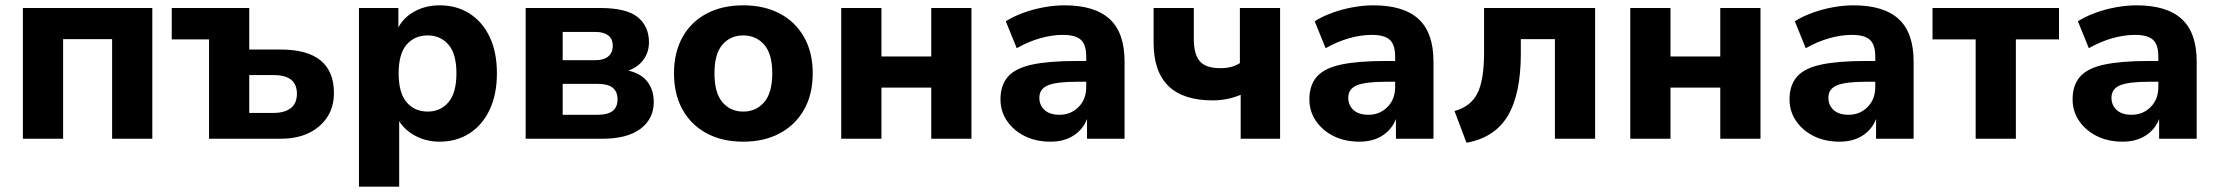

<svg xmlns="http://www.w3.org/2000/svg" viewBox="-20 -521 8332 721"><path d="M66 0V-491H552V0H401V-374H217V0Z M765 0V-373H625V-491H916V-335H1034Q1234 -335 1234 -171Q1234 -95 1179.5 -47.5Q1125 0 1034 0ZM916 -97H1008Q1049 -97 1072 -115Q1095 -133 1095 -169Q1095 -239 1008 -239H916Z M1328 180V-491H1476V-418Q1496 -456 1537.5 -478.5Q1579 -501 1631 -501Q1695 -501 1743.5 -470Q1792 -439 1819 -382Q1846 -325 1846 -246Q1846 -167 1819 -109.5Q1792 -52 1743.5 -20.5Q1695 11 1631 11Q1582 11 1541.5 -10Q1501 -31 1479 -66V180ZM1586 -102Q1634 -102 1664 -137Q1694 -172 1694 -246Q1694 -319 1664 -353.5Q1634 -388 1586 -388Q1537 -388 1507 -353.5Q1477 -319 1477 -246Q1477 -172 1507 -137Q1537 -102 1586 -102Z M1954 0V-491H2233Q2333 -491 2375 -456.5Q2417 -422 2417 -362Q2417 -325 2396.5 -297Q2376 -269 2340 -256Q2389 -244 2412 -213Q2435 -182 2435 -138Q2435 -75 2385.5 -37.5Q2336 0 2241 0ZM2093 -295H2217Q2247 -295 2264 -309Q2281 -323 2281 -349Q2281 -375 2264 -388Q2247 -401 2217 -401H2093ZM2093 -90H2226Q2299 -90 2299 -148Q2299 -206 2226 -206H2093Z M2771 11Q2692 11 2633.5 -20.5Q2575 -52 2543 -109.5Q2511 -167 2511 -246Q2511 -324 2543 -381.5Q2575 -439 2633.5 -470Q2692 -501 2771 -501Q2850 -501 2908.5 -470Q2967 -439 2999.5 -381.5Q3032 -324 3032 -246Q3032 -167 2999.5 -109.5Q2967 -52 2908.5 -20.5Q2850 11 2771 11ZM2771 -102Q2819 -102 2849.5 -137Q2880 -172 2880 -246Q2880 -319 2849.5 -353.5Q2819 -388 2771 -388Q2723 -388 2693 -353.5Q2663 -319 2663 -246Q2663 -172 2693 -137Q2723 -102 2771 -102Z M3139 0V-491H3290V-309H3477V-491H3628V0H3477V-192H3290V0Z M3925 11Q3870 11 3828 -10Q3786 -31 3761.5 -67Q3737 -103 3737 -148Q3737 -201 3765 -233Q3793 -265 3856 -278.5Q3919 -292 4023 -292H4059V-309Q4059 -353 4039 -371.5Q4019 -390 3971 -390Q3931 -390 3886.5 -377.5Q3842 -365 3798 -340L3757 -441Q3783 -458 3820.5 -472Q3858 -486 3899 -493.5Q3940 -501 3977 -501Q4091 -501 4147 -449.5Q4203 -398 4203 -290V0H4062V-74Q4047 -35 4011.5 -12Q3976 11 3925 11ZM3959 -90Q4001 -90 4030 -119Q4059 -148 4059 -194V-214H4024Q3947 -214 3915 -200.5Q3883 -187 3883 -154Q3883 -126 3902.5 -108Q3922 -90 3959 -90Z M4639 0V-165Q4613 -154 4586.5 -149Q4560 -144 4534 -144Q4312 -144 4312 -361V-491H4463V-375Q4463 -317 4485.5 -291Q4508 -265 4563 -265Q4607 -265 4636 -284V-491H4787V0Z M5085 11Q5030 11 4988 -10Q4946 -31 4921.5 -67Q4897 -103 4897 -148Q4897 -201 4925 -233Q4953 -265 5016 -278.5Q5079 -292 5183 -292H5219V-309Q5219 -353 5199 -371.5Q5179 -390 5131 -390Q5091 -390 5046.5 -377.5Q5002 -365 4958 -340L4917 -441Q4943 -458 4980.5 -472Q5018 -486 5059 -493.5Q5100 -501 5137 -501Q5251 -501 5307 -449.5Q5363 -398 5363 -290V0H5222V-74Q5207 -35 5171.5 -12Q5136 11 5085 11ZM5119 -90Q5161 -90 5190 -119Q5219 -148 5219 -194V-214H5184Q5107 -214 5075 -200.5Q5043 -187 5043 -154Q5043 -126 5062.5 -108Q5082 -90 5119 -90Z M5487 15 5442 -104Q5503 -121 5528 -170.5Q5553 -220 5553 -324V-491H5970V0H5819V-374H5691V-319Q5691 -168 5642 -86Q5593 -4 5487 15Z M6102 0V-491H6253V-309H6440V-491H6591V0H6440V-192H6253V0Z M6888 11Q6833 11 6791 -10Q6749 -31 6724.5 -67Q6700 -103 6700 -148Q6700 -201 6728 -233Q6756 -265 6819 -278.5Q6882 -292 6986 -292H7022V-309Q7022 -353 7002 -371.5Q6982 -390 6934 -390Q6894 -390 6849.5 -377.5Q6805 -365 6761 -340L6720 -441Q6746 -458 6783.5 -472Q6821 -486 6862 -493.5Q6903 -501 6940 -501Q7054 -501 7110 -449.5Q7166 -398 7166 -290V0H7025V-74Q7010 -35 6974.5 -12Q6939 11 6888 11ZM6922 -90Q6964 -90 6993 -119Q7022 -148 7022 -194V-214H6987Q6910 -214 6878 -200.5Q6846 -187 6846 -154Q6846 -126 6865.5 -108Q6885 -90 6922 -90Z M7399 0V-373H7237V-491H7712V-373H7550V0Z M7951 11Q7896 11 7854 -10Q7812 -31 7787.5 -67Q7763 -103 7763 -148Q7763 -201 7791 -233Q7819 -265 7882 -278.5Q7945 -292 8049 -292H8085V-309Q8085 -353 8065 -371.5Q8045 -390 7997 -390Q7957 -390 7912.5 -377.5Q7868 -365 7824 -340L7783 -441Q7809 -458 7846.5 -472Q7884 -486 7925 -493.5Q7966 -501 8003 -501Q8117 -501 8173 -449.5Q8229 -398 8229 -290V0H8088V-74Q8073 -35 8037.5 -12Q8002 11 7951 11ZM7985 -90Q8027 -90 8056 -119Q8085 -148 8085 -194V-214H8050Q7973 -214 7941 -200.5Q7909 -187 7909 -154Q7909 -126 7928.5 -108Q7948 -90 7985 -90Z"/></svg>

Font: Nunito Sans ExtraBold
Style: Regular
Weight: 800
Designer: Vernon Adams
Foundry: Vernon Adams
Version: Version 3.101; ttfautohint (v1.8.4.7-5d5b);gftools[0.9.27]